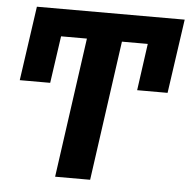

<svg xmlns="http://www.w3.org/2000/svg" viewBox="-51 -742 783 792"><g transform="rotate(5 341.0 -346.0)"><path d="M287 -579H180L152 -384H26L70 -692H682L638 -385H512L539 -579H432L351 0H206Z"/></g></svg>

Font: Fira Sans SemiBold
Style: Italic
Weight: 600
Italic angle: -8°
Designer: bBox Type GmbH & Carrois Corporate GbR & Edenspiekermann AG
Foundry: bBox Type GmbH & Carrois Corporate GbR & Edenspiekermann AG
Version: Version 4.301